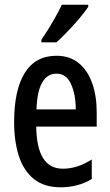

<svg xmlns="http://www.w3.org/2000/svg" viewBox="-20 -786 468 816"><path d="M220 -549Q277 -549 315 -517.5Q353 -486 372 -432Q391 -378 391 -309V-248H134Q136 -69 247 -69Q278 -69 308 -78.5Q338 -88 370 -108V-25Q311 10 238 10Q167 10 123.5 -25.5Q80 -61 60 -123.5Q40 -186 40 -266Q40 -404 85.5 -476.5Q131 -549 220 -549ZM220 -473Q182 -473 160 -436.5Q138 -400 135 -321H302Q302 -384 282 -428.5Q262 -473 220 -473ZM355 -757Q342 -737 318 -708.5Q294 -680 267.5 -652.5Q241 -625 220 -606H156V-617Q210 -697 243 -766H355Z"/></svg>

Font: Noto Sans Kannada ExtraCondensed Medium
Style: Regular
Weight: 500
Width: 2
Designer: Jelle Bosma - Monotype Design Team
Foundry: Monotype Imaging Inc.
Version: Version 2.005; ttfautohint (v1.8.4.7-5d5b)